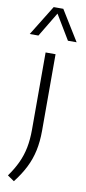

<svg xmlns="http://www.w3.org/2000/svg" viewBox="-142 -849 501 1121"><g transform="rotate(10 109.0 -289.0)"><path d="M28 231 -12 203.5Q20 159 40.5 115.2Q61 71.5 70.5 23.2Q80 -25 80 -84V-541.5H139V-88Q139 -23.5 127.5 30Q116 83.5 91.5 132.2Q67 181 28 231ZM-30 -631.5 80.5 -810.5H137.5L248 -631.5H196.5L101.5 -789.5H116.5L21.5 -631.5Z"/></g></svg>

Font: Encode Sans Condensed Thin Light
Style: Regular
Weight: 300
Version: Version 3.002